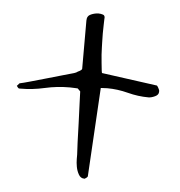

<svg xmlns="http://www.w3.org/2000/svg" viewBox="-44 -570 575 613"><g transform="rotate(5 243.5 -263.5)"><path d="M202.1 -284.2Q200.2 -284.2 190.9 -284.7Q181.6 -285.2 176.8 -285.2Q135.7 -285.2 97.2 -276.4Q58.6 -267.6 20.5 -267.6H15.6Q13.7 -267.6 11.2 -271Q8.8 -274.4 7.8 -275.4L15.6 -284.2Q25.4 -286.1 49.8 -293Q74.2 -299.8 101.1 -307.6Q127.9 -315.4 152.3 -322.3Q176.8 -329.1 186.5 -332Q193.4 -334 198.2 -337.9Q203.1 -339.8 207 -342.8Q210.9 -345.7 210.9 -347.7V-502.9Q210.9 -517.6 223.6 -522.9Q236.3 -528.3 248 -528.3Q254.9 -528.3 262.2 -525.9Q269.5 -523.4 267.6 -511.7Q267.6 -505.9 267.1 -493.2Q266.6 -480.5 266.6 -466.3Q266.6 -452.1 267.1 -439Q267.6 -425.8 267.6 -420.9Q267.6 -412.1 268.6 -398.4Q269.5 -384.8 271 -371.6Q272.5 -358.4 273.4 -349.1Q274.4 -339.8 275.4 -339.8L453.1 -315.4Q454.1 -315.4 457.5 -309.6Q460.9 -303.7 461.9 -299.8V-295.9Q461.9 -286.1 450.2 -280.8Q438.5 -275.4 429.7 -275.4Q396.5 -275.4 362.8 -284.2Q329.1 -293 295.9 -293Q293.9 -293 285.6 -292.5Q277.3 -292 275.4 -292L258.8 -7.8Q258.8 -5.9 255.9 -3.4Q252.9 -1 251 0Q250 1 250 1H248Q236.3 1 230 -10.3Q223.6 -21.5 221.2 -34.7Q218.8 -47.9 218.8 -59.6Q218.8 -71.3 218.8 -73.2Q217.8 -84 216.8 -112.8Q215.8 -141.6 214.8 -173.8Q213.9 -206.1 212.4 -234.9Q210.9 -263.7 210.9 -275.4Z"/></g></svg>

Font: Cedarville Cursive
Style: Regular
Weight: 400
Designer: Kimberly Geswein
Foundry: Kimberly Geswein
Version: Version 1.001 2010